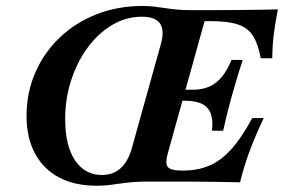

<svg xmlns="http://www.w3.org/2000/svg" viewBox="-20 -602 938 634"><path d="M298.4 11.3Q226.6 11.3 175 -16.1Q123.4 -43.5 95.6 -95.2Q67.7 -146.8 67.7 -219.4Q67.7 -296.8 96.8 -362.9Q125.8 -429 177.4 -478.2Q229 -527.4 298.8 -554.8Q368.5 -582.3 450.8 -582.3Q471.8 -582.3 489.1 -580.2Q506.5 -578.2 524.2 -575.4Q541.9 -572.6 562.5 -570.6Q583.1 -568.5 610.5 -568.5H696.8Q734.7 -568.5 769.4 -569Q804 -569.4 835.9 -569.8Q867.7 -570.2 897.6 -571Q889.5 -530.6 884.7 -494Q879.8 -457.3 879 -409.7H841.1Q832.3 -456.5 815.7 -483.1Q799.2 -509.7 766.1 -521Q733.1 -532.3 675 -532.3H655.6L535.5 -100.8Q524.2 -62.9 533.9 -50.8Q543.5 -38.7 583.1 -38.7H583.9Q631.5 -38.7 669.8 -54.4Q708.1 -70.2 742.7 -108.1Q777.4 -146 812.9 -212.1H850.8Q821 -149.2 802.8 -99.2Q784.7 -49.2 772.6 0Q741.9 -0.8 712.5 -1.2Q683.1 -1.6 650.8 -2Q618.5 -2.4 579 -2.4H466.1Q437.1 -2.4 415.3 -0.4Q393.5 1.6 375 4.4Q356.5 7.3 338.3 9.3Q320.2 11.3 298.4 11.3ZM316.1 -24.2Q353.2 -24.2 378.2 -46.4Q403.2 -68.5 416.1 -115.3L510.5 -454Q524.2 -501.6 508.5 -524.2Q492.7 -546.8 448.4 -546.8Q396 -546.8 350 -519.4Q304 -491.9 269.4 -444.8Q234.7 -397.6 214.9 -336.7Q195.2 -275.8 195.2 -208.1Q195.2 -149.2 210.1 -108.1Q225 -66.9 252.4 -45.6Q279.8 -24.2 316.1 -24.2ZM542.7 -269.4 553.2 -305.6H680.6L670.2 -269.4ZM679.8 -170.2Q683.9 -201.6 677 -223.8Q670.2 -246 649.2 -257.7Q628.2 -269.4 590.3 -269.4L614.5 -305.6Q648.4 -305.6 672.2 -316.5Q696 -327.4 713.7 -349.6Q731.5 -371.8 744.4 -404H781.5Q767.7 -362.1 760.5 -337.1Q753.2 -312.1 746 -287.1Q738.7 -260.5 732.3 -235.5Q725.8 -210.5 716.9 -170.2Z"/></svg>

Font: Playfair 9pt
Style: Bold Italic
Weight: 700
Italic angle: -15.6°
Designer: Claus Eggers Sørensen
Foundry: Claus Eggers Sørensen
Version: Version 2.203